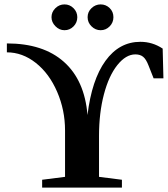

<svg xmlns="http://www.w3.org/2000/svg" viewBox="-20 -852 762 872"><path d="M617.7 -662.1Q672.4 -662.1 718.8 -631.3L722.2 -496.1H677.7L654.3 -555.2Q643.6 -583 630.1 -594Q616.7 -605 594.7 -605Q551.8 -605 512.9 -556.4Q474.1 -507.8 451.9 -423.3Q429.7 -338.9 429.7 -234.4V-48.8L533.7 -35.6V0H171.4V-35.6L275.4 -48.8V-259.8Q275.4 -352.1 239.5 -435.1Q203.6 -518.1 142.8 -566.2Q82 -614.3 11.2 -614.3V-654.8Q176.3 -654.8 270.3 -571Q364.3 -487.3 377.4 -329.6Q396.5 -489.3 459 -575.7Q521.5 -662.1 617.7 -662.1ZM437 -714.8Q413.6 -714.8 395.8 -732.2Q377.9 -749.5 377.9 -773.9Q377.9 -798.3 395.8 -815.2Q413.6 -832 437 -832Q460.9 -832 478 -815.4Q495.1 -798.8 495.1 -773.9Q495.1 -749.5 478 -732.2Q460.9 -714.8 437 -714.8ZM272.9 -714.8Q249.5 -714.8 231.7 -732.9Q213.9 -751 213.9 -773.9Q213.9 -797.4 231.4 -814.7Q249 -832 272.9 -832Q296.9 -832 314 -814.7Q331.1 -797.4 331.1 -773.9Q331.1 -749.5 314 -732.2Q296.9 -714.8 272.9 -714.8Z"/></svg>

Font: Tinos
Style: Bold
Weight: 700
Designer: Steve Matteson
Foundry: Monotype Imaging Inc.
Version: Version 1.23